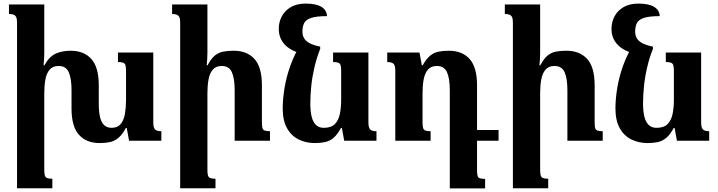

<svg xmlns="http://www.w3.org/2000/svg" viewBox="-20 -785 4006 1071"><path d="M835 -101Q835 -82 839.5 -71.5Q844 -61 854 -57Q864 -53 880 -53V0H700L687 -71H682Q662 -34 640.5 -16Q619 2 593.5 7.5Q568 13 536 13Q462 13 420.5 -33Q379 -79 379 -180V-282Q379 -347 363.5 -382Q348 -417 307 -417Q274 -417 256.5 -396Q239 -375 233 -340.5Q227 -306 227 -265V163Q227 183 230 193.5Q233 204 242.5 208Q252 212 272 212V265H75V-659Q75 -679 70.5 -689Q66 -699 56 -703Q46 -707 30 -707V-760H227V-492Q227 -473 226 -455.5Q225 -438 223 -421H228Q255 -470 291 -486Q327 -502 374 -502Q448 -502 489.5 -456Q531 -410 531 -309V-207Q531 -164 537.5 -134Q544 -104 560 -88Q576 -72 603 -72Q636 -72 653.5 -93.5Q671 -115 677 -150.5Q683 -186 683 -227V-390Q683 -410 680 -420.5Q677 -431 667.5 -435Q658 -439 638 -439V-492H835Z M1486 -53V0H1289V-282Q1289 -347 1273.5 -382Q1258 -417 1217 -417Q1184 -417 1166.5 -396Q1149 -375 1143 -340.5Q1137 -306 1137 -265V163Q1137 183 1140 193.5Q1143 204 1152.5 208Q1162 212 1182 212V265H985V-659Q985 -679 980.5 -689Q976 -699 966 -703Q956 -707 940 -707V-760H1137V-492Q1137 -473 1136 -455.5Q1135 -438 1133 -421H1138Q1158 -459 1179.5 -476Q1201 -493 1227 -497.5Q1253 -502 1284 -502Q1358 -502 1399.5 -456Q1441 -410 1441 -309V-104Q1441 -83 1443.5 -72Q1446 -61 1456 -57Q1466 -53 1486 -53Z M1736 13Q1687 13 1646 -7Q1605 -27 1581 -70Q1557 -113 1557 -180Q1557 -232 1567 -293.5Q1577 -355 1600 -419.5Q1623 -484 1662 -545L1766 -512Q1747 -465 1734.5 -412Q1722 -359 1716.5 -307Q1711 -255 1711 -207Q1711 -164 1718.5 -134Q1726 -104 1742.5 -88Q1759 -72 1786 -72Q1828 -72 1848.5 -93.5Q1869 -115 1876 -150.5Q1883 -186 1883 -227V-390Q1883 -410 1880 -420.5Q1877 -431 1867.5 -435Q1858 -439 1838 -439V-492H2035V-101Q2035 -82 2039.5 -71.5Q2044 -61 2054 -57Q2064 -53 2080 -53V0H1900L1887 -71H1882Q1862 -34 1840.5 -16Q1819 2 1793.5 7.5Q1768 13 1736 13ZM1766 -525V-512L1639 -493Q1607 -504 1583.5 -522.5Q1560 -541 1547.5 -566.5Q1535 -592 1535 -624Q1535 -662 1552 -694Q1569 -726 1602.5 -745.5Q1636 -765 1685 -765Q1744 -765 1773.5 -746.5Q1803 -728 1804 -695Q1745 -695 1715.5 -685Q1686 -675 1676.5 -656Q1667 -637 1667 -608Q1667 -590 1675 -574Q1683 -558 1704.5 -545.5Q1726 -533 1766 -525Z M2641 162Q2641 183 2643.5 194Q2646 205 2656 209Q2666 213 2686 213V266H2489V-282Q2489 -347 2473.5 -382Q2458 -417 2417 -417Q2384 -417 2366.5 -396Q2349 -375 2343 -340.5Q2337 -306 2337 -265V-102Q2337 -82 2340 -71.5Q2343 -61 2352.5 -57Q2362 -53 2382 -53V0H2185V-391Q2185 -411 2180.5 -421Q2176 -431 2166 -435Q2156 -439 2140 -439V-492H2320L2333 -421H2338Q2358 -457 2379.5 -474.5Q2401 -492 2427 -497Q2453 -502 2484 -502Q2558 -502 2599.5 -456Q2641 -410 2641 -309ZM2601 0V-60H2761V0Z M3342 -53V0H3145V-282Q3145 -347 3129.5 -382Q3114 -417 3073 -417Q3040 -417 3022.5 -396Q3005 -375 2999 -340.5Q2993 -306 2993 -265V163Q2993 183 2996 193.5Q2999 204 3008.5 208Q3018 212 3038 212V265H2841V-659Q2841 -679 2836.5 -689Q2832 -699 2822 -703Q2812 -707 2796 -707V-760H2993V-492Q2993 -473 2992 -455.5Q2991 -438 2989 -421H2994Q3014 -459 3035.5 -476Q3057 -493 3083 -497.5Q3109 -502 3140 -502Q3214 -502 3255.5 -456Q3297 -410 3297 -309V-104Q3297 -83 3299.5 -72Q3302 -61 3312 -57Q3322 -53 3342 -53Z M3592 13Q3543 13 3502 -7Q3461 -27 3437 -70Q3413 -113 3413 -180Q3413 -232 3423 -293.5Q3433 -355 3456 -419.5Q3479 -484 3518 -545L3622 -512Q3603 -465 3590.5 -412Q3578 -359 3572.5 -307Q3567 -255 3567 -207Q3567 -164 3574.5 -134Q3582 -104 3598.5 -88Q3615 -72 3642 -72Q3684 -72 3704.5 -93.5Q3725 -115 3732 -150.5Q3739 -186 3739 -227V-390Q3739 -410 3736 -420.5Q3733 -431 3723.5 -435Q3714 -439 3694 -439V-492H3891V-101Q3891 -82 3895.5 -71.5Q3900 -61 3910 -57Q3920 -53 3936 -53V0H3756L3743 -71H3738Q3718 -34 3696.5 -16Q3675 2 3649.5 7.5Q3624 13 3592 13ZM3622 -525V-512L3495 -493Q3463 -504 3439.5 -522.5Q3416 -541 3403.5 -566.5Q3391 -592 3391 -624Q3391 -662 3408 -694Q3425 -726 3458.5 -745.5Q3492 -765 3541 -765Q3600 -765 3629.5 -746.5Q3659 -728 3660 -695Q3601 -695 3571.5 -685Q3542 -675 3532.5 -656Q3523 -637 3523 -608Q3523 -590 3531 -574Q3539 -558 3560.5 -545.5Q3582 -533 3622 -525Z"/></svg>

Font: Noto Serif Armenian
Style: Regular
Weight: 400
Designer: Monotype Design Team
Foundry: Monotype Imaging Inc.
Version: Version 2.007